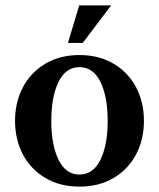

<svg xmlns="http://www.w3.org/2000/svg" viewBox="-20 -685 592 715"><path d="M36 -235Q36 -304 65 -359.5Q94 -415 148.5 -447.5Q203 -480 276 -480Q349 -480 403.5 -447.5Q458 -415 487 -359.5Q516 -304 516 -235Q516 -166 487 -110.5Q458 -55 403.5 -22.5Q349 10 276 10Q203 10 148.5 -22.5Q94 -55 65 -110.5Q36 -166 36 -235ZM381 -235Q381 -325 354 -380Q327 -435 276 -435Q225 -435 198 -380Q171 -325 171 -235Q171 -145 198 -90Q225 -35 276 -35Q327 -35 354 -90Q381 -145 381 -235ZM233 -525 275 -665H394L288 -525Z"/></svg>

Font: Philosopher
Style: Bold
Weight: 700
Designer: Jovanny Lemonad
Foundry: Jovanny Lemonad
Version: Version 2.000